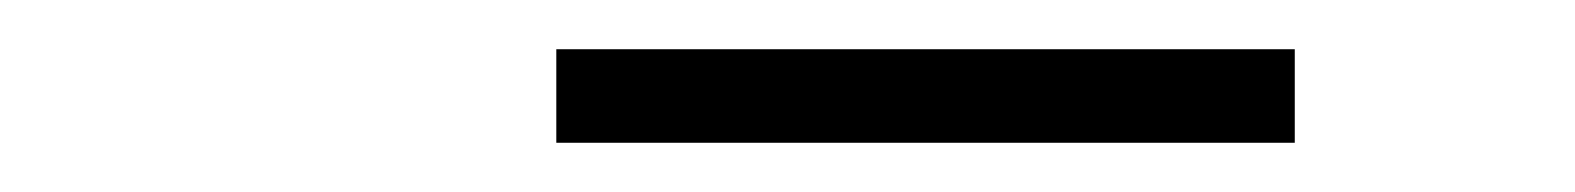

<svg xmlns="http://www.w3.org/2000/svg" viewBox="-20 -719 640 78"><path d="M506 -661H206V-699H506Z"/></svg>

Font: Iosevka Slab XLtExObl
Style: Regular
Weight: 200
Width: 7
Italic angle: -9°
Monospace: yes
Designer: Belleve Invis
Foundry: Belleve Invis
Version: Version 11.1.1; ttfautohint (v1.8.3)